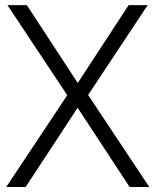

<svg xmlns="http://www.w3.org/2000/svg" viewBox="-20 -748 622 768"><path d="M4.9 0H82.5L290.5 -316.9L498.5 0H577.1L332.5 -368.2L570.8 -727.5H494.6L291 -416L87.4 -727.5H9.8L249 -367.2Z"/></svg>

Font: Guggenheim Sans Display Light
Style: Regular
Weight: 300
Designer: Modified by Tom Baber under direction of Pentagram Design 2023
Foundry: rsms
Version: Version 1.001;Glyphs 3.1.2 (3151)